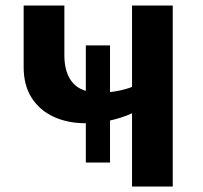

<svg xmlns="http://www.w3.org/2000/svg" viewBox="-20 -678 737 698"><path d="M292 -87V-513H380V-87ZM460 0V-658H608V0ZM291 -230Q226 -230 175 -253.5Q124 -277 95 -322.5Q66 -368 66 -434V-658H214V-477Q214 -412 245 -376.5Q276 -341 343 -341Q367 -341 394 -345Q421 -349 444.5 -356.5Q468 -364 480 -373L531 -313Q502 -285 461 -266.5Q420 -248 375.5 -239Q331 -230 291 -230Z"/></svg>

Font: Ysabeau Office ExtraBold
Style: Regular
Weight: 800
Designer: Christian Thalmann (Catharsis Fonts)
Version: Version 2.001;gftools[0.9.30]; featfreeze: tnum,lnum,ss02